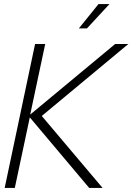

<svg xmlns="http://www.w3.org/2000/svg" viewBox="-20 -927 653 947"><path d="M3 0 153 -710H203L129 -362L548 -710H613L186 -355L486 0H420L127 -348L53 0ZM369 -787 466 -907H520L409 -787Z"/></svg>

Font: Geist Mono ExtraLight
Style: Italic
Weight: 200
Italic angle: -12°
Monospace: yes
Designer: Basement.studio, Andrés Briganti, Mateo Zaragoza
Foundry: Basement.studio, Vercel, Andrés Briganti, Guido Ferreyra, Mateo Zaragoza
Version: Version 1.500; ttfautohint (v1.8.4.7-5d5b)